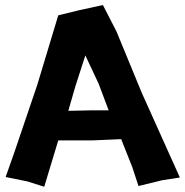

<svg xmlns="http://www.w3.org/2000/svg" viewBox="-20 -713 721 748"><path d="M312.5 -497.1 364.3 -386.7 403.3 -283.2H337.9L246.1 -281.2L273.4 -376ZM380.9 -693.4 287.1 -672.9 207 -653.3 125 -381.8 37.1 -123 2 -23.4 87.9 -5.9 152.3 14.6 207 -166H339.8L452.1 -170.9L495.1 -62.5L519.5 11.7L611.3 -10.7L680.7 -21.5L532.2 -351.6L433.6 -590.8Z"/></svg>

Font: MaokenAssortedSans-TC
Style: Regular
Weight: 500
Version: Version 0.83